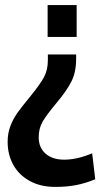

<svg xmlns="http://www.w3.org/2000/svg" viewBox="-20 -520 398 754"><path d="M281 -375H167V-500H281ZM279 -290Q279 -237 261 -201Q243 -165 203 -117Q163 -69 147.5 -42.5Q132 -16 132 19Q132 60 159 83.5Q186 107 232 107Q283 107 342 82L354 184Q318 199 281 206.5Q244 214 197 214Q139 214 96.5 190.5Q54 167 32 127Q10 87 10 37Q10 3 21 -25.5Q32 -54 48.5 -77Q65 -100 97 -139Q137 -188 152.5 -216.5Q168 -245 168 -284V-306H279Z"/></svg>

Font: Cabin Condensed SemiBold
Style: Regular
Weight: 600
Width: 3
Designer: Pablo Impallari
Foundry: Pablo Impallari. http://www.impallari.com Igino Marini. http://www.ikern.com
Version: Version 2.001